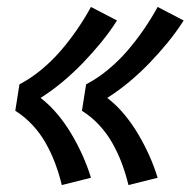

<svg xmlns="http://www.w3.org/2000/svg" viewBox="-20 -621 549 553"><path d="M350 -88Q342 -121 330.5 -151.5Q319 -182 303 -210Q287 -238 265 -261.5Q243 -285 216 -302L228 -378Q262 -396 292 -421Q322 -446 347 -475Q372 -504 394 -536Q416 -568 434 -601L509 -562Q488 -529 463 -498.5Q438 -468 410.5 -439.5Q383 -411 352.5 -385.5Q322 -360 289 -339Q316 -318 338 -291.5Q360 -265 377.5 -235.5Q395 -206 409.5 -174Q424 -142 434 -109ZM158 -88Q150 -121 138.5 -151.5Q127 -182 111 -210Q95 -238 73 -261.5Q51 -285 24 -302L36 -378Q70 -396 100 -421Q130 -446 155 -475Q180 -504 202 -536Q224 -568 242 -601L317 -562Q296 -529 271 -498.5Q246 -468 218.5 -439.5Q191 -411 160.5 -385.5Q130 -360 97 -339Q124 -318 146 -291.5Q168 -265 185.5 -235.5Q203 -206 217.5 -174Q232 -142 242 -109Z"/></svg>

Font: Iosevka SS04 Oblique
Style: Bold
Weight: 700
Italic angle: -9°
Monospace: yes
Designer: Belleve Invis
Foundry: Belleve Invis
Version: Version 19.0.0; ttfautohint (v1.8.4)